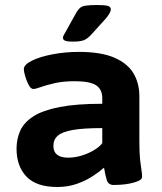

<svg xmlns="http://www.w3.org/2000/svg" viewBox="-20 -738 645 766"><path d="M209 8Q125 8 85.5 -33.5Q46 -75 46 -145Q46 -184 61 -217Q76 -250 113.5 -274Q151 -298 218 -311Q285 -324 388 -324V-346Q388 -382 363 -398Q338 -414 278 -414Q233 -414 199.5 -406.5Q166 -399 144 -391Q122 -383 113 -383Q103 -383 94.5 -399Q86 -415 80.5 -434Q75 -453 75 -462Q75 -480 107.5 -496Q140 -512 190.5 -521.5Q241 -531 294 -531Q383 -531 436 -508Q489 -485 512.5 -445.5Q536 -406 536 -354V-175Q536 -127 539 -100Q542 -73 544.5 -58.5Q547 -44 547 -33Q547 -23 533 -16.5Q519 -10 499 -6Q479 -2 460.5 -1Q442 0 434 0Q412 0 406 -19.5Q400 -39 395 -69Q377 -53 349.5 -35Q322 -17 286.5 -4.5Q251 8 209 8ZM252 -109Q280 -109 308 -118Q336 -127 357.5 -140.5Q379 -154 388 -167V-227Q313 -227 270.5 -219.5Q228 -212 210.5 -196.5Q193 -181 193 -156Q193 -109 252 -109ZM272 -572Q247 -572 239 -576Q231 -580 231 -587Q231 -592 234.5 -598Q238 -604 244 -615L284 -687Q291 -699 298.5 -706Q306 -713 322 -715.5Q338 -718 369 -718Q398 -718 410 -714.5Q422 -711 422 -701Q422 -693 416.5 -684Q411 -675 403 -665L346 -602Q330 -584 315.5 -578Q301 -572 272 -572Z"/></svg>

Font: Asap Semi Expanded
Style: Bold
Weight: 700
Width: 6
Designer: Pablo Cosgaya
Foundry: Omnibus-Type
Version: Version 3.001; ttfautohint (v1.8.4.7-5d5b)